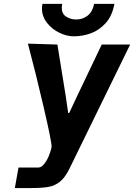

<svg xmlns="http://www.w3.org/2000/svg" viewBox="-20 -950 678 970"><path d="M73.5 -103.5H173Q188.5 -103.5 202.8 -121Q217 -138.5 227 -163Q237 -187.5 240.5 -206.5Q243.5 -223.5 201.8 -403.5Q160 -583.5 121 -729.5L270 -725L312.5 -462L324.5 -379H329.5L368 -461L494 -725H637.5L329.5 -95Q308 -52.5 283.5 -32.5Q259 -12.5 227 -6.2Q195 0 138.5 0H55ZM192 -907Q192 -917 194.5 -930.5H294.5Q292 -919 292 -911Q292 -880 314.5 -865.8Q337 -851.5 365 -851.5Q397.5 -851.5 422.5 -870.8Q447.5 -890 455.5 -930.5H558Q547 -870 513.8 -833.2Q480.5 -796.5 438.2 -781.5Q396 -766.5 352.5 -766.5Q317 -766.5 279.5 -784.8Q242 -803 217 -835.2Q192 -867.5 192 -907Z"/></svg>

Font: JuliaMono ExtraBold
Style: Italic
Weight: 800
Italic angle: -9°
Monospace: yes
Designer: cormullion
Foundry: corm
Version: Version 0.057; ttfautohint (v1.8.4)